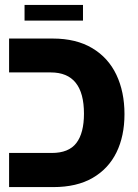

<svg xmlns="http://www.w3.org/2000/svg" viewBox="-20 -762 563 782"><path d="M17 0V-139H191Q260 -139 291 -179.5Q322 -220 322 -299Q322 -467 187 -467H17V-605H195Q290 -605 355.5 -566Q421 -527 454 -457.5Q487 -388 487 -297Q487 -208 454.5 -141.5Q422 -75 357.5 -37.5Q293 0 197 0ZM80 -678V-742H318V-678Z"/></svg>

Font: Noto Sans Hebrew SemiCondensed ExtraBold
Style: Regular
Weight: 800
Width: 4
Designer: Monotype Design Team
Foundry: Monotype Imaging Inc.
Version: Version 2.004; ttfautohint (v1.8.4.7-5d5b)